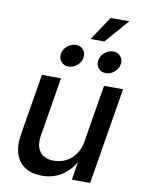

<svg xmlns="http://www.w3.org/2000/svg" viewBox="-99 -985 793 1060"><g transform="rotate(10 297.5 -455.0)"><path d="M210.4 7.3Q155.8 7.3 117.7 -15.9Q79.6 -39.1 63.5 -85Q47.4 -130.9 58.1 -198.2L114.7 -541H221.7L167.5 -211.4Q157.7 -152.3 182.6 -119.1Q207.5 -85.9 261.2 -85.9Q296.9 -85.9 328.1 -101.3Q359.4 -116.7 381.3 -147.2Q403.3 -177.7 410.2 -221.7L462.9 -541H569.8L480.5 0H377.9L399.4 -132.8H412.1Q376 -59.6 325 -26.1Q273.9 7.3 210.4 7.3ZM460 -611.8Q433.6 -611.8 418.2 -630.1Q402.8 -648.4 407.2 -674.3Q411.1 -700.2 432.9 -718.5Q454.6 -736.8 480.5 -736.8Q506.8 -736.8 522.2 -718.5Q537.6 -700.2 533.2 -674.3Q528.8 -648.4 507.3 -630.1Q485.8 -611.8 460 -611.8ZM250.5 -611.8Q224.6 -611.8 209.2 -630.1Q193.8 -648.4 197.8 -674.3Q202.1 -700.2 223.9 -718.5Q245.6 -736.8 271.5 -736.8Q297.9 -736.8 313.2 -718.5Q328.6 -700.2 324.2 -674.3Q319.8 -648.4 298.3 -630.1Q276.9 -611.8 250.5 -611.8ZM344.7 -782.7 433.6 -916.5H538.6L421.9 -782.7Z"/></g></svg>

Font: Inter 17pt Medium
Style: Italic
Weight: 500
Italic angle: -9.3988°
Version: Version 4.001;git-66647c0bb